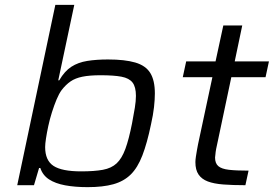

<svg xmlns="http://www.w3.org/2000/svg" viewBox="-20 -763 1128 791"><path d="M341 8Q289 8 248.5 0.5Q208 -7 182 -24Q156 -41 146 -71H141L120 0H51L208 -743H286L220 -432H224Q246 -470 274 -488Q302 -506 339.5 -512Q377 -518 425 -518Q494 -518 537 -505.5Q580 -493 599 -462.5Q618 -432 618 -378Q618 -353 614.5 -321.5Q611 -290 602 -250Q586 -173 566.5 -122.5Q547 -72 518.5 -44Q490 -16 447 -4Q404 8 341 8ZM314 -57Q369 -57 404 -63.5Q439 -70 460.5 -90Q482 -110 496.5 -149.5Q511 -189 524 -255Q531 -291 535.5 -319Q540 -347 540 -368Q540 -405 526 -423Q512 -441 480.5 -447Q449 -453 394 -453Q349 -453 319.5 -447Q290 -441 270.5 -427.5Q251 -414 234 -392Q223 -377 213 -353Q203 -329 194 -300.5Q185 -272 179 -244Q173 -216 169.5 -193Q166 -170 166 -157Q166 -102 200.5 -79.5Q235 -57 314 -57Z M991 0Q939 0 900 -3Q861 -6 836 -15.5Q811 -25 798 -44Q785 -63 785 -95Q785 -104 787 -117.5Q789 -131 791.5 -145Q794 -159 796 -169L855 -445H733L747 -510H868L900 -658H978L947 -510H1088L1074 -445H933L877 -180Q873 -163 870.5 -149.5Q868 -136 867.5 -127.5Q867 -119 866 -114Q866 -90 879.5 -78.5Q893 -67 923 -63.5Q953 -60 1004 -60Z"/></svg>

Font: Saira Expanded
Style: Italic
Weight: 400
Width: 7
Italic angle: -12°
Designer: Hector Gatti with collaboration of the Omnibus-Type team
Foundry: Omnibus-Type
Version: Version 1.101